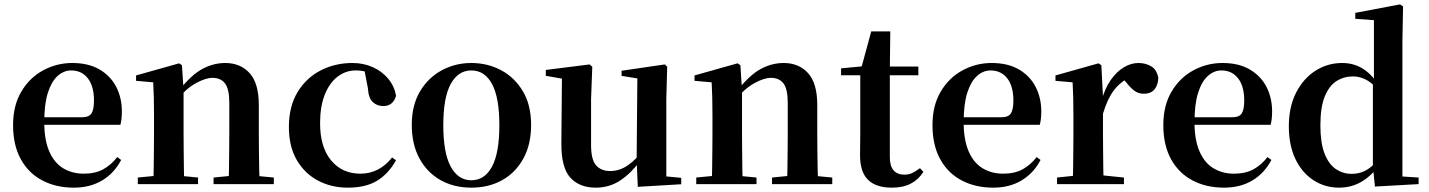

<svg xmlns="http://www.w3.org/2000/svg" viewBox="-20 -839 6512 875"><path d="M316.2 16.2Q235.8 16.2 173.2 -16.5Q110.6 -49.1 75.1 -113Q39.6 -176.9 39.6 -268.8Q39.6 -358.8 77.6 -422.2Q115.5 -485.7 177.2 -518.8Q238.9 -551.9 309.4 -551.9Q383.1 -551.9 433.5 -522.5Q483.8 -493.1 509.6 -443.2Q535.4 -393.3 535.4 -330.9Q535.4 -296.1 528.7 -270.2H98.1V-304.6H353.4Q385.5 -304.6 396.9 -322.2Q408.3 -339.8 408.3 -380.4Q408.3 -446.3 380.2 -482.2Q352.1 -518 304.1 -518Q270.7 -518 242.6 -492.9Q214.6 -467.8 198.1 -416Q181.7 -364.1 181.7 -282.7Q181.7 -200.5 204.9 -148.2Q228 -95.8 268.8 -71.7Q309.5 -47.5 361.4 -47.5Q414.4 -47.5 450.9 -67.7Q487.3 -87.9 514.2 -123.2L532.1 -109.9Q500.6 -49.8 445.7 -16.8Q390.7 16.2 316.2 16.2Z M608 0V-29.9L713.6 -40.2H776.7L882.6 -29.9V0ZM678.2 0Q679.9 -25.5 680.4 -67.4Q680.9 -109.4 681.4 -154.8Q681.9 -200.3 681.9 -234.8V-310.2Q681.9 -360 681 -393.7Q680.2 -427.5 678.2 -463.8L600.1 -470.7V-495.2L796.2 -550.4L809.2 -541.7L816.6 -428V-425.6V-234.8Q816.6 -200.3 817.1 -154.8Q817.6 -109.4 818.1 -67.4Q818.6 -25.5 819.6 0ZM953.3 0V-29.9L1057.2 -40.2H1119.8L1227.9 -29.9V0ZM1022 0Q1023 -25.5 1023.5 -66.9Q1024 -108.4 1024.5 -153.8Q1025 -199.3 1025 -234.8V-369.8Q1025 -433.2 1005.6 -458.7Q986.2 -484.2 948.2 -484.2Q917.6 -484.2 873.8 -460.5Q830.1 -436.8 784.5 -383.3L779.6 -425.7H794.9Q851.1 -497.3 901.7 -524.6Q952.3 -551.9 1006.5 -551.9Q1075.6 -551.9 1117.5 -505.8Q1159.5 -459.6 1159.5 -360.5V-234.8Q1159.5 -199.3 1160 -153.8Q1160.5 -108.4 1161.3 -66.9Q1162.2 -25.5 1163.2 0Z M1565.1 16.2Q1490.1 16.2 1429.2 -16Q1368.3 -48.3 1332.4 -109.8Q1296.6 -171.4 1296.6 -259.7Q1296.6 -354.7 1336.5 -419.9Q1376.4 -485 1442.1 -518.5Q1507.9 -551.9 1586 -551.9Q1637.5 -551.9 1679.8 -532.5Q1722.2 -513.2 1749.8 -479.5Q1777.4 -445.8 1785 -402.4Q1771.4 -355.6 1726.4 -355.6Q1698.9 -355.6 1679.1 -373.6Q1659.4 -391.6 1656.6 -436.8L1638.8 -530.1L1706.7 -486.3Q1677.8 -503.2 1653.1 -510.6Q1628.4 -518 1601.6 -518Q1555.2 -518 1518.2 -489.4Q1481.1 -460.7 1459.9 -407.1Q1438.7 -353.5 1438.7 -277.6Q1438.7 -168.4 1489 -108Q1539.4 -47.5 1622.2 -47.5Q1666.5 -47.5 1702.8 -66.7Q1739.2 -85.9 1766.9 -121.4L1784.8 -108.4Q1749.1 -45.4 1697.3 -14.6Q1645.5 16.2 1565.1 16.2Z M2128 16.2Q2048.7 16.2 1987.5 -18.3Q1926.3 -52.8 1891.5 -117Q1856.6 -181.2 1856.6 -269.8Q1856.6 -359.1 1893.8 -422Q1931 -484.9 1992.9 -518.4Q2054.8 -551.9 2128 -551.9Q2202.1 -551.9 2264.1 -518.8Q2326 -485.6 2363.2 -422.7Q2400.4 -359.8 2400.4 -269.8Q2400.4 -180.5 2365 -116.3Q2329.6 -52 2268.4 -17.9Q2207.2 16.2 2128 16.2ZM2128 -17.5Q2189 -17.5 2222.4 -80.1Q2255.7 -142.6 2255.7 -268.1Q2255.7 -394.2 2222.4 -456.1Q2189 -518 2128 -518Q2067.7 -518 2034 -456.1Q2000.2 -394.2 2000.2 -268.1Q2000.2 -142.6 2034 -80.1Q2067.7 -17.5 2128 -17.5Z M2694.7 16.2Q2621.1 16.2 2579.2 -29.3Q2537.3 -74.7 2538.3 -187.9L2541 -497.7L2571 -475.4L2467.4 -493.5V-520.2L2667 -545.4L2679.2 -534.8L2673.7 -388.7V-177.8Q2673.7 -111 2696.7 -85.3Q2719.7 -59.5 2760.8 -59.5Q2803.7 -59.5 2841.5 -85.8Q2879.3 -112.1 2908.6 -153.8L2942.2 -103H2895Q2857.4 -51 2807.8 -17.4Q2758.2 16.2 2694.7 16.2ZM2886.6 12.4 2881.4 -109.4V-111.9L2884.6 -481.6L2812.7 -493.2V-516.6L3009.9 -545.4L3020.6 -534.8L3016.6 -388.7V-35L3084.6 -28.5V0.7Z M3153 0V-29.9L3258.6 -40.2H3321.7L3427.6 -29.9V0ZM3223.2 0Q3224.9 -25.5 3225.4 -67.4Q3225.9 -109.4 3226.4 -154.8Q3226.9 -200.3 3226.9 -234.8V-310.2Q3226.9 -360 3226 -393.7Q3225.2 -427.5 3223.2 -463.8L3145.1 -470.7V-495.2L3341.2 -550.4L3354.2 -541.7L3361.6 -428V-425.6V-234.8Q3361.6 -200.3 3362.1 -154.8Q3362.6 -109.4 3363.1 -67.4Q3363.6 -25.5 3364.6 0ZM3498.3 0V-29.9L3602.2 -40.2H3664.8L3772.9 -29.9V0ZM3567 0Q3568 -25.5 3568.5 -66.9Q3569 -108.4 3569.5 -153.8Q3570 -199.3 3570 -234.8V-369.8Q3570 -433.2 3550.6 -458.7Q3531.2 -484.2 3493.2 -484.2Q3462.6 -484.2 3418.8 -460.5Q3375.1 -436.8 3329.5 -383.3L3324.6 -425.7H3339.9Q3396.1 -497.3 3446.7 -524.6Q3497.3 -551.9 3551.5 -551.9Q3620.6 -551.9 3662.5 -505.8Q3704.5 -459.6 3704.5 -360.5V-234.8Q3704.5 -199.3 3705 -153.8Q3705.5 -108.4 3706.3 -66.9Q3707.2 -25.5 3708.2 0Z M3968.4 -496.1V-535.7H4165.2V-496.1ZM4044.1 16.2Q3972.7 16.2 3936.1 -19.3Q3899.5 -54.8 3899.5 -131.7Q3899.5 -159.8 3900 -182.4Q3900.5 -205 3900.5 -234.7V-496.1H3813V-527.5L3922.7 -538L3904.1 -525.2L3950.5 -695.8H4037.3L4035.2 -519.3V-508.7V-123.8Q4035.2 -81.6 4052.7 -62.3Q4070.2 -43 4101.3 -43Q4121.4 -43 4137 -50.4Q4152.7 -57.9 4172.7 -72.5L4188.2 -56Q4166.7 -21.1 4131.3 -2.5Q4095.9 16.2 4044.1 16.2Z M4506.2 16.2Q4425.8 16.2 4363.2 -16.5Q4300.6 -49.1 4265.1 -113Q4229.6 -176.9 4229.6 -268.8Q4229.6 -358.8 4267.6 -422.2Q4305.5 -485.7 4367.2 -518.8Q4428.9 -551.9 4499.4 -551.9Q4573.1 -551.9 4623.5 -522.5Q4673.8 -493.1 4699.6 -443.2Q4725.4 -393.3 4725.4 -330.9Q4725.4 -296.1 4718.7 -270.2H4288.1V-304.6H4543.4Q4575.5 -304.6 4586.9 -322.2Q4598.3 -339.8 4598.3 -380.4Q4598.3 -446.3 4570.2 -482.2Q4542.1 -518 4494.1 -518Q4460.7 -518 4432.6 -492.9Q4404.6 -467.8 4388.1 -416Q4371.7 -364.1 4371.7 -282.7Q4371.7 -200.5 4394.9 -148.2Q4418 -95.8 4458.8 -71.7Q4499.5 -47.5 4551.4 -47.5Q4604.4 -47.5 4640.9 -67.7Q4677.3 -87.9 4704.2 -123.2L4722.1 -109.9Q4690.6 -49.8 4635.7 -16.8Q4580.7 16.2 4506.2 16.2Z M4797.2 0V-29.9L4905.3 -41.2H4991.8L5102.2 -29.9V0ZM4868.2 0Q4869.9 -25.5 4870.4 -67.4Q4870.9 -109.4 4871.4 -154.8Q4871.9 -200.3 4871.9 -234.8V-310.2Q4871.9 -360.7 4871 -394.1Q4870.2 -427.5 4868.2 -463.8L4790.1 -470.7V-495.2L4986.2 -550.4L4999.2 -541.7L5006.6 -398.7V-397.7V-234.8Q5006.6 -200.3 5007.1 -154.8Q5007.6 -109.4 5008.1 -67.4Q5008.6 -25.5 5009.6 0ZM5006.4 -320.2 4973.3 -380.9H5000.4Q5015 -435.6 5041.6 -473.9Q5068.3 -512.2 5101.4 -532.1Q5134.5 -551.9 5167.6 -551.9Q5201.2 -551.9 5226.4 -536.8Q5251.7 -521.7 5258.7 -484.5Q5257.9 -453.2 5242.2 -432.6Q5226.4 -411.9 5192.2 -411.9Q5167.5 -411.9 5149.2 -425.8Q5131 -439.6 5111.8 -464.4L5088.8 -490.9L5125.4 -485.1Q5082.5 -463.1 5054.2 -424.7Q5025.9 -386.2 5006.4 -320.2Z M5558.2 16.2Q5477.8 16.2 5415.2 -16.5Q5352.6 -49.1 5317.1 -113Q5281.6 -176.9 5281.6 -268.8Q5281.6 -358.8 5319.6 -422.2Q5357.5 -485.7 5419.2 -518.8Q5480.9 -551.9 5551.4 -551.9Q5625.1 -551.9 5675.5 -522.5Q5725.8 -493.1 5751.6 -443.2Q5777.4 -393.3 5777.4 -330.9Q5777.4 -296.1 5770.7 -270.2H5340.1V-304.6H5595.4Q5627.5 -304.6 5638.9 -322.2Q5650.3 -339.8 5650.3 -380.4Q5650.3 -446.3 5622.2 -482.2Q5594.1 -518 5546.1 -518Q5512.7 -518 5484.6 -492.9Q5456.6 -467.8 5440.1 -416Q5423.7 -364.1 5423.7 -282.7Q5423.7 -200.5 5446.9 -148.2Q5470 -95.8 5510.8 -71.7Q5551.5 -47.5 5603.4 -47.5Q5656.4 -47.5 5692.9 -67.7Q5729.3 -87.9 5756.2 -123.2L5774.1 -109.9Q5742.6 -49.8 5687.7 -16.8Q5632.7 16.2 5558.2 16.2Z M6082.5 16.2Q6018 16.2 5965.9 -17.7Q5913.7 -51.5 5883.6 -114.2Q5853.6 -176.8 5853.6 -263.1Q5853.6 -352.4 5886.9 -417.2Q5920.2 -482 5975.4 -517Q6030.7 -551.9 6096.5 -551.9Q6146.9 -551.9 6187.4 -528.1Q6227.8 -504.4 6261.8 -453.6H6271.1L6254.3 -436.8Q6226.9 -465.9 6200.3 -478.3Q6173.7 -490.8 6145.9 -490.8Q6105.2 -490.8 6071.5 -469.9Q6037.9 -449.1 6017.6 -400.1Q5997.4 -351.2 5997.4 -267.7Q5997.4 -188.6 6016.1 -139.8Q6034.9 -91.1 6067.4 -68.9Q6099.9 -46.7 6140.3 -46.7Q6171.5 -46.7 6198.5 -59.4Q6225.5 -72.1 6251.8 -100.9L6270.6 -80.8H6260.1Q6226.8 -34.5 6182 -9.1Q6137.1 16.2 6082.5 16.2ZM6246 11.2 6236.7 -81.1V-83.3V-457.2L6241.4 -468.4V-747.1L6156.4 -753.3V-780.3L6359.9 -819L6374.2 -810L6371.2 -652.7V-34.7L6445.1 -29.9V0Z"/></svg>

Font: Noto Serif KR
Style: Regular
Weight: 200
Designer: Ryoko NISHIZUKA 西塚涼子 (kana & ideographs); Frank Grießhammer (Latin, Greek & Cyrillic); Wenlong ZHANG 张文龙 (bopomofo); San
Foundry: Adobe
Version: Version 2.001;hotconv 1.1.0;makeotfexe 2.6.0